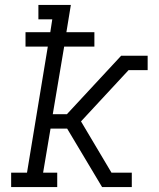

<svg xmlns="http://www.w3.org/2000/svg" viewBox="-20 -755 640 775"><path d="M25 0V-58H89L173 -567H83V-625H183L191 -677H135V-735H266L248 -625H361V-567H239L193 -294H250L469 -530H576V-472H499L307 -265L430 -58H512V0H392L251 -236H184L154 -58H211V0Z"/></svg>

Font: Iosevka Slab Light Extended
Style: Italic
Weight: 300
Width: 7
Italic angle: -9°
Monospace: yes
Designer: Belleve Invis
Foundry: Belleve Invis
Version: Version 11.1.0; ttfautohint (v1.8.3)